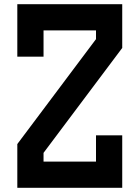

<svg xmlns="http://www.w3.org/2000/svg" viewBox="-20 -895 665 915"><path d="M437.5 -125V-250H562.5V0H62.5V-208.5L437.5 -708.5V-750H187.5V-625H62.5V-875H562.5V-666.5L187.5 -166.5V-125Z"/></svg>

Font: Oldtimer
Style: Regular
Weight: 400
Designer: GGBotNet
Foundry: GGBotNet
Version: 1.00